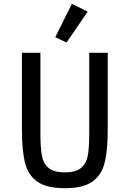

<svg xmlns="http://www.w3.org/2000/svg" viewBox="-20 -975 680 1007"><path d="M192 -698V-274Q192 -200 199.5 -159Q207 -118 234.5 -94.5Q262 -71 320 -71Q378 -71 405.5 -94.5Q433 -118 440.5 -159Q448 -200 448 -274V-698H545V-294Q545 -183 528 -118.5Q511 -54 462.5 -21Q414 12 320 12Q226 12 177.5 -21Q129 -54 112 -118.5Q95 -183 95 -294V-698ZM329 -752 270 -780 357 -955 440 -914Z"/></svg>

Font: Writer
Style: Regular
Weight: 400
Monospace: yes
Designer: Mike Abbink, Paul van der Laan, Pieter van Rosmalen
Foundry: Bold Monday
Version: Version 2.001 2020